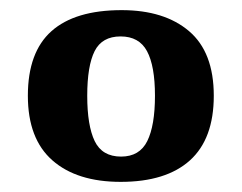

<svg xmlns="http://www.w3.org/2000/svg" viewBox="-20 -739 477 379"><path d="M218.3 -380Q131.7 -380 83.4 -422.5Q35 -465 35 -550Q35 -636 81.6 -677.5Q128.2 -719 220.2 -719Q304.4 -719 353.2 -677.5Q402 -636 402 -550Q402 -465 355 -422.5Q307.9 -380 218.3 -380ZM219 -429.9Q255.5 -429.9 270.7 -460.5Q285.9 -491.2 285.9 -550Q285.9 -608.8 270.2 -638Q254.6 -667.1 218 -667.1Q181.5 -667.1 166.8 -638.1Q152.2 -609 152.2 -550Q152.2 -491.2 166.9 -460.5Q181.7 -429.9 219 -429.9Z"/></svg>

Font: Noto Serif Lao
Style: Regular
Weight: 400
Designer: Monotype Design Team
Foundry: Monotype Imaging Inc.
Version: Version 2.003